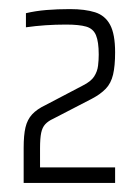

<svg xmlns="http://www.w3.org/2000/svg" viewBox="-20 -822 305 422"><path d="M32 -420V-497Q32 -525 36 -542Q40 -559 50.5 -570.5Q61 -582 80 -591L162 -634Q180 -643 187 -654Q194 -665 195.5 -677.5Q197 -690 197 -702Q197 -730 191 -744.5Q185 -759 169.5 -763.5Q154 -768 125 -768Q102 -768 80 -766.5Q58 -765 37 -762V-793Q58 -798 82 -800Q106 -802 134 -802Q167 -802 189 -795Q211 -788 222 -767.5Q233 -747 233 -707Q233 -677 228.5 -658Q224 -639 212.5 -627Q201 -615 182 -605L97 -561Q86 -556 79.5 -549Q73 -542 70.5 -530Q68 -518 68 -496V-454H233V-420Z"/></svg>

Font: Saira Condensed ExtraLight
Style: Regular
Weight: 250
Width: 3
Designer: Hector Gatti with collaboration of the Omnibus-Type team
Foundry: Omnibus-Type
Version: Version 1.101